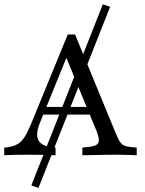

<svg xmlns="http://www.w3.org/2000/svg" viewBox="-21 -739 690 914"><path d="M162.1 155.6 128.2 143.5 468.5 -718.5 503.2 -706.5ZM168.5 -153.2Q147.6 -100.8 161.3 -72.6Q175 -44.4 225 -38.7L243.5 -36.3V0Q210.5 -1.6 175 -2Q139.5 -2.4 107.3 -2.4Q76.6 -2.4 49.2 -2Q21.8 -1.6 -0.8 0V-36.3L13.7 -37.9Q41.9 -41.9 60.9 -52Q79.8 -62.1 94.4 -84.3Q108.9 -106.5 125 -144.4L301.6 -575H336.3L530.6 -103.2Q540.3 -79.8 548.4 -66.5Q556.5 -53.2 568.1 -47.2Q579.8 -41.1 599.2 -39.5L629.8 -36.3V0Q616.1 -0.8 599.2 -1.2Q582.3 -1.6 564.5 -2Q546.8 -2.4 530.6 -2.4H528.2Q507.3 -2.4 485.5 -2Q463.7 -1.6 442.7 -1.2Q421.8 -0.8 403.2 -0.4Q384.7 0 371 0V-36.3L400 -39.5Q437.1 -42.7 446 -57.3Q454.8 -71.8 441.1 -108.9L288.7 -479L306.5 -491.9ZM162.9 -193.5 178.2 -229.8H435.5L449.2 -193.5Z"/></svg>

Font: Playfair 9pt
Style: Regular
Weight: 400
Designer: Claus Eggers Sørensen
Foundry: Claus Eggers Sørensen
Version: Version 2.203